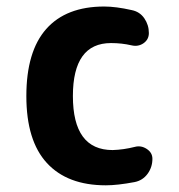

<svg xmlns="http://www.w3.org/2000/svg" viewBox="-20 -550 540 580"><path d="M387.7 -106.4Q406.2 -111.3 423.3 -100.1Q440.4 -88.9 440.4 -70.3Q440.4 -44.9 425.8 -24.9Q411.1 -4.9 386.7 0Q335 9.8 299.8 9.8Q183.6 9.8 121.6 -57.6Q59.6 -125 59.6 -259.8Q59.6 -394.5 119.6 -462.4Q179.7 -530.3 294.9 -530.3Q330.1 -530.3 377.9 -519.5Q402.3 -514.6 416 -494.6Q429.7 -474.6 429.7 -450.2Q429.7 -430.7 413.6 -419.4Q397.5 -408.2 377 -413.1Q347.7 -419.9 315.4 -419.9Q200.2 -419.9 200.2 -259.8Q200.2 -96.7 320.3 -96.7Q353.5 -97.7 387.7 -106.4Z"/></svg>

Font: Rounded Mgen+ 1m bold
Style: Bold
Weight: 700
Designer: [Source Han Sans]
Ryoko NISHIZUKA  (kana & ideographs); Paul D. Hunt (Latin, Greek & Cyrillic); Wenlong ZHANG  (bopomofo
Version: Version 1.059.20150602